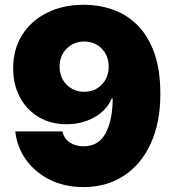

<svg xmlns="http://www.w3.org/2000/svg" viewBox="-20 -759 715 791"><path d="M324.2 11.7Q244.1 11.7 182.9 -19.8Q121.6 -51.3 85.4 -103.5Q49.3 -155.8 43 -217.8H237.3Q244.1 -186.5 268.6 -171.4Q293 -156.2 324.2 -156.2Q386.7 -156.2 415.5 -210.9Q444.3 -265.6 444.3 -353.5H440.4Q419.4 -303.7 368.2 -275.4Q316.9 -247.1 254.9 -247.1Q189 -247.1 139.2 -276.9Q89.4 -306.6 61.8 -358.9Q34.2 -411.1 34.2 -477.5Q34.2 -556.2 71.3 -615Q108.4 -673.8 174.1 -706.5Q239.7 -739.3 325.2 -739.3Q389.2 -739.3 446 -719Q502.9 -698.7 546.6 -655Q590.3 -611.3 615.5 -541.3Q640.6 -471.2 640.6 -372.1Q640.6 -254.4 601.3 -168.2Q562 -82 490.7 -35.2Q419.4 11.7 324.2 11.7ZM327.1 -380.9Q370.6 -380.9 399.2 -410.4Q427.7 -439.9 427.7 -484.4Q427.7 -529.3 399.2 -558.6Q370.6 -587.9 327.1 -587.9Q283.7 -587.9 254.6 -558.6Q225.6 -529.3 225.6 -484.4Q225.6 -439.5 254.4 -410.2Q283.2 -380.9 327.1 -380.9Z"/></svg>

Font: Inter Black
Style: Regular
Weight: 900
Designer: Rasmus Andersson
Foundry: rsms
Version: Version 4.000;git-a52131595